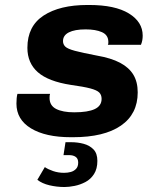

<svg xmlns="http://www.w3.org/2000/svg" viewBox="-20 -541 640 771"><path d="M265 10Q163 10 104.5 -25.5Q46 -61 46 -125Q46 -137 47 -147Q48 -157 50 -164H181Q180 -161 179.5 -158Q179 -155 179 -148Q179 -117 205.5 -103.5Q232 -90 278 -90Q333 -90 360.5 -103Q388 -116 388 -144Q388 -160 378.5 -169.5Q369 -179 342.5 -186Q316 -193 265 -200Q174 -214 132 -251Q90 -288 90 -349Q90 -436 155 -478.5Q220 -521 331 -521H338Q442 -521 497.5 -487Q553 -453 553 -398Q553 -389 551.5 -380Q550 -371 546 -361H413Q415 -365 415 -368Q415 -371 415 -375Q414 -401 389 -412Q364 -423 324 -423Q280 -423 256.5 -411Q233 -399 233 -376Q233 -363 242 -354Q251 -345 280.5 -337Q310 -329 368 -318Q426 -308 462 -289Q498 -270 515.5 -241Q533 -212 533 -170Q533 -83 465.5 -36.5Q398 10 273 10ZM239 210Q208 210 178.5 203Q149 196 130 181L160 130Q173 139 193.5 146Q214 153 237 153Q252 153 264.5 149.5Q277 146 285.5 137Q294 128 294 112Q294 96 284 89Q274 82 259 82H235L243 30H265Q292 30 316 36.5Q340 43 355.5 59Q371 75 371 105Q371 137 357.5 158Q344 179 323 190Q302 201 279.5 205.5Q257 210 239 210Z"/></svg>

Font: Chivo Mono
Style: Bold Italic
Weight: 700
Italic angle: -8.05°
Monospace: yes
Version: Version 1.008